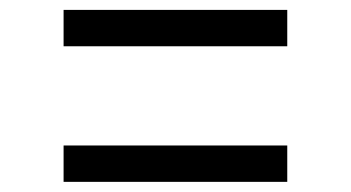

<svg xmlns="http://www.w3.org/2000/svg" viewBox="-20 -513 709 388"><path d="M560.5 -493V-419.5H108.5V-493ZM560.5 -219V-145.5H108.5V-219Z"/></svg>

Font: Merriweather 24pt Medium
Style: Regular
Weight: 500
Designer: Eben Sorkin
Foundry: Eben Sorkin
Version: Version 2.100